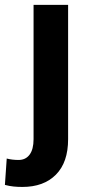

<svg xmlns="http://www.w3.org/2000/svg" viewBox="-63 -548 364 782"><path d="M73.7 -528.3H214.4V19Q214.4 113.3 164.8 163.3Q115.2 213.4 28.3 213.4Q9.3 213.4 -7.6 211.7Q-24.4 210 -43 205.1L-35.6 97.7Q-13.7 103.5 12.7 103.5Q41.5 103.5 57.6 81.8Q73.7 60.1 73.7 19Z"/></svg>

Font: Vazirmatn RD FD
Style: Bold
Weight: 700
Designer: Saber Rastikerdar
Foundry: Saber Rastikerdar
Version: Version 33.003